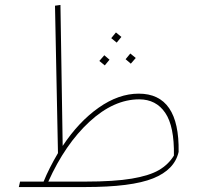

<svg xmlns="http://www.w3.org/2000/svg" viewBox="-20 -755 817 775"><path d="M701 -142Q685 -70 598 -35Q511 0 324 0H56L61 -22H156Q178 -76 214 -137L202 -732L224 -735L233 -166Q298 -264 378.5 -320.5Q459 -377 540 -377Q705 -377 701 -142ZM542 -354Q439 -354 341 -263.5Q243 -173 175 -22H324Q441 -22 512 -34Q583 -46 621.5 -68.5Q660 -91 682 -127Q684 -245 647 -299.5Q610 -354 542 -354ZM470 -606 451 -583 429 -601 448 -624ZM528 -521 508 -498 487 -516 506 -539ZM422 -514 403 -491 381 -509 401 -532Z"/></svg>

Font: FiraGO Thin
Style: Italic
Weight: 100
Italic angle: -8°
Designer: bBox Type GmbH
Foundry: bBox Type GmbH
Version: Version 1.001